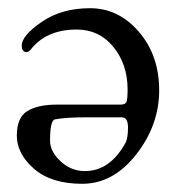

<svg xmlns="http://www.w3.org/2000/svg" viewBox="-20 -434 428 468"><path d="M118 -179H273Q285 -179 288 -185Q291 -191 291 -216Q291 -277 256.5 -319.5Q222 -362 167 -362Q92 -362 54 -312Q49 -307 45 -307Q33 -307 33 -323Q33 -347 81.5 -380.5Q130 -414 199.5 -414Q269 -414 318.5 -356.5Q368 -299 368 -214Q368 -129 312 -57.5Q256 14 180.5 14Q105 14 63 -22.5Q21 -59 21 -103.5Q21 -148 47 -163.5Q73 -179 118 -179ZM286 -86Q292 -98 292 -123Q292 -148 277 -148H187Q140 -148 114 -143Q102 -141 102 -91Q102 -65 127.5 -41Q153 -17 187 -17Q248 -17 286 -86Z"/></svg>

Font: EB Garamond
Style: Regular
Weight: 400
Version: Version 0.012